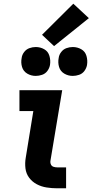

<svg xmlns="http://www.w3.org/2000/svg" viewBox="-20 -1017 500 1037"><path d="M289 0H337V-113H289Q279 -113 269.5 -116Q260 -119 255.5 -127.5Q251 -136 252 -146L316 -530H85V-417H160L119 -165Q114 -136 117.5 -107.5Q121 -79 137.5 -57Q154 -35 178.5 -22Q203 -9 231.5 -4.5Q260 0 289 0ZM373 -607Q390 -607 407.5 -613Q425 -619 436 -634Q447 -649 450 -666Q454 -691 447 -715Q440 -739 419 -751Q398 -763 373 -763Q356 -763 339 -757Q322 -751 310.5 -736Q299 -721 297 -704Q292 -679 299 -655.5Q306 -632 327 -619.5Q348 -607 373 -607ZM173 -607Q190 -607 207.5 -613Q225 -619 236 -634Q247 -649 250 -666Q254 -691 247 -715Q240 -739 219 -751Q198 -763 173 -763Q156 -763 139 -757Q122 -751 110.5 -736Q99 -721 97 -704Q92 -679 99 -655.5Q106 -632 127 -619.5Q148 -607 173 -607ZM272 -768 460 -919 376 -997 207 -829Z"/></svg>

Font: Iosevka Sparkle XBdObl
Style: Regular
Weight: 800
Italic angle: -9°
Designer: Belleve Invis
Foundry: Belleve Invis
Version: Version 4.5.0; ttfautohint (v1.8.3)